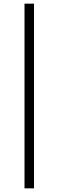

<svg xmlns="http://www.w3.org/2000/svg" viewBox="-20 -825 320 1050"><path d="M114 205V-805H166V205Z"/></svg>

Font: Transpass ExtraLight
Style: Regular
Weight: 200
Designer: Delve Withrington
Foundry: Delve Fonts
Version: Version 1.001;December 18, 2019;FontCreator 12.0.0.2547 64-b